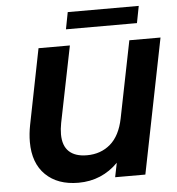

<svg xmlns="http://www.w3.org/2000/svg" viewBox="-59 -928 914 994"><g transform="rotate(-5 398.5 -430.5)"><path d="M797 -700 657 0H500L515 -74Q474 -32 422 -10Q370 12 309 12Q201 12 138.5 -49Q76 -110 76 -220Q76 -262 85 -308L163 -700H326L246 -304Q240 -273 240 -246Q240 -186 272 -156Q304 -126 365 -126Q437 -126 487 -169Q537 -212 555 -301L635 -700ZM330 -873H699L682 -785H313Z"/></g></svg>

Font: Montserrat Alternates
Style: Bold Italic
Weight: 700
Italic angle: -11.3°
Designer: Julieta Ulanovsky
Foundry: Julieta Ulanovsky
Version: Version 7.200